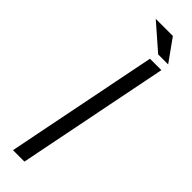

<svg xmlns="http://www.w3.org/2000/svg" viewBox="-261 -747 743 743"><g transform="rotate(45 110.5 -375.0)"><path d="M93.8 0H31.2L155.8 -625H218.3ZM221.2 -659.2H166.5L62.5 -750H156.2Z"/></g></svg>

Font: Juliett
Style: Italic
Weight: 400
Italic angle: -11.25°
Designer: GGBotNet
Foundry: GGBotNet
Version: 0.60